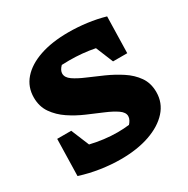

<svg xmlns="http://www.w3.org/2000/svg" viewBox="-155 -809 943 961"><g transform="rotate(-30 316.0 -328.0)"><path d="M275 13Q219 13 159.5 4Q100 -5 44 -23L49 -235H130L173 -131Q211 -122 250 -117Q289 -112 328 -112Q363 -112 395 -116Q402 -123 408 -134Q414 -145 414 -156Q414 -178 388 -196Q362 -214 320.5 -231.5Q279 -249 232.5 -269Q186 -289 145 -316.5Q104 -344 77.5 -382Q51 -420 51 -472Q51 -533 89.5 -577Q128 -621 198 -645Q268 -669 363 -669Q417 -669 470 -662Q523 -655 572 -641L567 -431H485L444 -531Q374 -545 297 -545Q276 -545 254 -544Q234 -524 234 -505Q234 -482 260 -464Q286 -446 327.5 -428.5Q369 -411 415 -390.5Q461 -370 502.5 -343Q544 -316 570 -279Q596 -242 596 -190Q596 -128 555 -82.5Q514 -37 442 -12Q370 13 275 13Z"/></g></svg>

Font: Piazzolla ExtraBold
Style: Regular
Weight: 800
Designer: Juan Pablo del Peral
Foundry: Huerta Tipografica
Version: Version 1.330